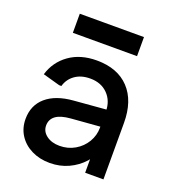

<svg xmlns="http://www.w3.org/2000/svg" viewBox="-131 -796 811 908"><g transform="rotate(20 274.5 -342.0)"><path d="M222 14Q171 14 130.5 -6Q90 -26 67 -61.5Q44 -97 44 -143Q44 -212 92 -253.5Q140 -295 228 -302L422 -318V-232L245 -218Q194 -214 170 -196Q146 -178 146 -147Q146 -117 172 -97.5Q198 -78 238 -78Q280 -78 314.5 -98Q349 -118 369 -151.5Q389 -185 389 -224V-306Q389 -359 355.5 -393Q322 -427 267 -427Q221 -427 190.5 -405Q160 -383 150 -347H139L53 -371Q73 -438 129 -478Q185 -518 267 -518Q372 -518 430 -456.5Q488 -395 488 -284V0H396V-146L432 -135Q420 -94 389.5 -60Q359 -26 316 -6Q273 14 222 14ZM115 -602V-698H438V-602Z"/></g></svg>

Font: Fustat SemiBold
Style: Regular
Weight: 600
Designer: Mohamed Gaber, Khaled Hosny, Laura Garcia Mut
Foundry: Kief Type Foundry, Alif Type Foundry, Hard Type Foundry
Version: Version 1.007